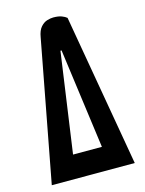

<svg xmlns="http://www.w3.org/2000/svg" viewBox="-109 -770 630 836"><g transform="rotate(-15 206.5 -352.0)"><path d="M19 0 139 -635Q144 -665 157.5 -680Q171 -695 186.5 -699.5Q202 -704 214 -704Q237 -704 251.5 -698.5Q266 -693 274 -686L393 0ZM143 -105H273L212 -556H207Z"/></g></svg>

Font: Yanone Kaffeesatz
Style: Bold
Weight: 700
Designer: Yanone (Cyrillic: Daniel Pouzeot, Huerta Tipografica, and Cyreal)
Foundry: Yanone
Version: Version 2.003